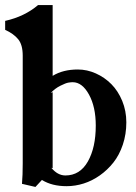

<svg xmlns="http://www.w3.org/2000/svg" viewBox="-27 -718 532 752"><path d="M179.2 -59.1 173.8 -61Q198.7 -30.8 229 -30.8Q286.1 -30.8 317.1 -85.4Q348.1 -140.1 348.1 -226.1Q348.1 -299.3 321.5 -347.7Q294.9 -396 257.8 -396Q250 -396 240.2 -394.3Q230.5 -392.6 209.7 -382.3Q189 -372.1 171.9 -354L179.2 -356.9ZM62 -500Q62 -543 43.9 -564.7Q25.9 -586.4 -6.8 -601.1V-636.2Q69.3 -653.3 122.1 -698.2H179.2V-420.9Q219.7 -445.8 277.8 -445.8Q314 -445.8 348.4 -430.4Q382.8 -415 409.2 -388.4Q435.5 -361.8 451.7 -322.8Q467.8 -283.7 467.8 -238.8Q467.8 -192.4 454.1 -151.6Q440.4 -110.8 417.2 -81.5Q394 -52.2 364 -31Q334 -9.8 300.8 0.7Q267.6 11.2 233.9 11.2Q176.3 11.2 137.2 -13.2Q121.6 4.4 111.8 14.2L59.1 2Q62 -32.2 62 -76.2Z"/></svg>

Font: Linux Libertine G
Style: Semibold
Weight: 600
Designer: Philipp H. Poll
Foundry: Philipp H. Poll
Version: Version 5.1.1